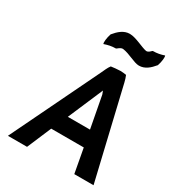

<svg xmlns="http://www.w3.org/2000/svg" viewBox="-215 -1067 1106 1200"><g transform="rotate(30 337.5 -466.5)"><path d="M546 -912C541 -912 528 -890 509 -891C474 -897 413 -933 368 -933C325 -933 293 -904 265 -870C254 -838 251 -804 256 -795C282 -804 307 -810 337 -810C343 -810 358 -831 378 -830C427 -824 479 -789 515 -789C558 -789 589 -817 617 -851C628 -883 631 -917 626 -926C600 -917 575 -912 546 -912ZM644 0 490 -652C486 -669 481 -685 475 -699C462 -701 447 -703 433 -703C408 -702 386 -700 366 -697C352 -679 343 -656 333 -635L26 0H164L238 -174H473L505 0ZM291 -290 399 -542 408 -518 451 -290Z"/></g></svg>

Font: Bluebird
Style: NrwObl
Weight: 400
Designer: Jasper
Foundry: Cannot Into Space Fonts
Version: Version 0.98